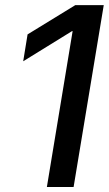

<svg xmlns="http://www.w3.org/2000/svg" viewBox="-20 -748 435 768"><path d="M395 -727.5 274.4 0H167.5L270.5 -623.5H268.1L72.8 -502.9L90.3 -610.4L281.2 -727.5Z"/></svg>

Font: Inter 24pt Medium
Style: Italic
Weight: 500
Italic angle: -9.3988°
Designer: Rasmus Andersson
Foundry: rsms
Version: Version 4.001;git-66647c0bb